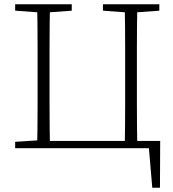

<svg xmlns="http://www.w3.org/2000/svg" viewBox="-20 -694 811 899"><path d="M154 0Q155 -51 155.5 -102.5Q156 -154 156 -206Q156 -258 156 -309V-365Q156 -417 156 -468.5Q156 -520 155.5 -571.5Q155 -623 154 -674H214Q213 -623 212.5 -571.5Q212 -520 212 -468.5Q212 -417 212 -365V-309Q212 -257 212 -205Q212 -153 212.5 -102Q213 -51 214 0ZM564 0Q565 -51 565.5 -102.5Q566 -154 566 -206Q566 -258 566 -309V-365Q566 -417 566 -468.5Q566 -520 565.5 -571.5Q565 -623 564 -674H623Q622 -623 621.5 -571.5Q621 -520 621 -468.5Q621 -417 621 -365V-309Q621 -257 621 -205Q621 -153 621.5 -102Q622 -51 623 0ZM185 0V-34H730L729 185H693L675 -26L704 0ZM51 -644V-674H316V-644L193 -635H175ZM462 -644V-674H726V-644L603 -635H584ZM51 0V-30L175 -38H183V0Z"/></svg>

Font: Source Serif 4 18pt Light
Style: Regular
Weight: 300
Designer: Frank Grießhammer
Foundry: Adobe Systems Incorporated
Version: Version 4.004;hotconv 1.0.116;makeotfexe 2.5.65601